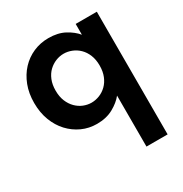

<svg xmlns="http://www.w3.org/2000/svg" viewBox="-188 -703 1055 1109"><g transform="rotate(-30 339.0 -149.0)"><path d="M33 -278Q33 -342 53 -394Q73 -446 108 -483.5Q143 -521 190 -541.5Q237 -562 291 -562Q354 -562 398.5 -538Q443 -514 469 -482V-554H610V264H469V-76Q443 -43 397 -17.5Q351 8 288 8Q235 8 189 -13Q143 -34 108 -71.5Q73 -109 53 -161.5Q33 -214 33 -278ZM469 -277Q469 -317 456.5 -347.5Q444 -378 423 -398.5Q402 -419 375.5 -429.5Q349 -440 322 -440Q295 -440 269 -429.5Q243 -419 222 -399Q201 -379 188.5 -348.5Q176 -318 176 -278Q176 -238 188.5 -207.5Q201 -177 222 -156Q243 -135 269 -124.5Q295 -114 322 -114Q349 -114 375.5 -124.5Q402 -135 423 -155.5Q444 -176 456.5 -206.5Q469 -237 469 -277Z"/></g></svg>

Font: SVN-Poppins SemiBold
Style: Regular
Weight: 600
Designer: Ninad Kale (Devanagari), Jonny Pinhorn (Latin)
Foundry: Indian Type Foundry
Version: Version 3.002 2017